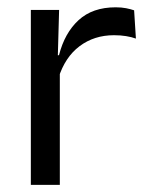

<svg xmlns="http://www.w3.org/2000/svg" viewBox="-20 -516 413 536"><path d="M143.2 -298.3 124.7 -360.9 144.7 -361.9Q160.4 -424 199.4 -459.8Q238.4 -495.6 302.9 -495.6Q319.2 -495.6 331.9 -493.1Q344.6 -490.6 354.4 -487.2L359.4 -408.3Q347.2 -412.7 331.8 -415.2Q316.4 -417.7 298.2 -417.7Q243 -417.7 202.2 -387.1Q161.5 -356.6 143.2 -298.3ZM66.1 0V-488.2H145L141 -344L147 -338V0Z"/></svg>

Font: Anek Gurmukhi Medium
Style: Regular
Weight: 500
Designer: Sarang Kulkarni (Gurmukhi), Yesha Goshar (Latin)
Foundry: Ek Type
Version: Version 1.003